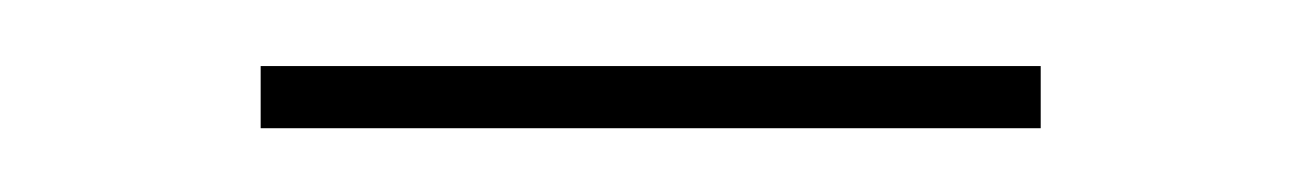

<svg xmlns="http://www.w3.org/2000/svg" viewBox="-20 -305 399 59"><path d="M60.1 -284.7H299.8V-265.6H60.1Z"/></svg>

Font: Bodoni* 11pt
Style: Regular
Weight: 400
Version: Version 2.3